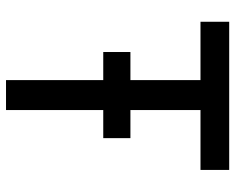

<svg xmlns="http://www.w3.org/2000/svg" viewBox="-90 -672 763 622"><g transform="rotate(90 291.0 -361.5)"><path d="M51 -723H531V-630H337V0H240V-630H51ZM149 -403H428V-315H149Z"/></g></svg>

Font: Synthetic
Style: Regular
Weight: 400
Designer: Santiago Orozco
Foundry: Typemade
Version: Version 2.000; ttfautohint (v1.8.4.7-5d5b)